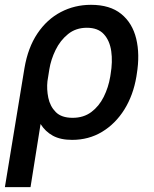

<svg xmlns="http://www.w3.org/2000/svg" viewBox="-31 -562 629 785"><path d="M-11 203.1 68.9 -282.7Q83.1 -367.2 122 -425.1Q160.9 -483 217.5 -512.6Q274.1 -542.3 340.9 -542.3Q418.7 -542.3 464.5 -505.1Q510.3 -468 525.9 -403.8Q541.5 -339.5 528.1 -258.5L526.6 -248.6Q513.8 -172.6 477.5 -114.3Q441.1 -56.1 386.5 -23.1Q332 9.9 263.8 9.9Q216.3 9.9 185.2 -7.1Q154.1 -24.1 134.9 -55L93.8 203.1ZM163 -230.1Q159.4 -197.1 166.5 -162.3Q173.7 -127.5 196.9 -103.9Q220.2 -80.3 266 -80.3Q310.7 -80.3 342.3 -103.9Q373.9 -127.5 393.1 -166Q412.3 -204.5 419.7 -248.6L421.2 -258.5Q430 -309.7 423.8 -352.8Q417.6 -396 393.6 -422.2Q369.7 -448.5 324.2 -448.5Q279.1 -448.5 247.2 -422.6Q215.2 -396.7 196.2 -357.6Q177.2 -318.5 170.8 -279.1Z"/></svg>

Font: Inter UI Medium
Style: Italic
Weight: 500
Italic angle: 9.39999°
Designer: Rasmus Andersson
Foundry: rsms
Version: 3.2;8d6f07862